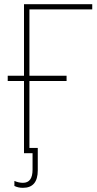

<svg xmlns="http://www.w3.org/2000/svg" viewBox="-20 -734 463 920"><path d="M90 166Q67 166 49 157V133Q70 142 90 142Q136 142 136 79V0H95V-346H17V-371H95V-714H422V-689H121V-371H299V-346H121V-25H161V82Q161 166 90 166Z"/></svg>

Font: Noto Sans SemiCondensed Thin
Style: Regular
Weight: 100
Width: 4
Designer: Monotype Design Team
Foundry: Monotype Imaging Inc.
Version: Version 2.013; ttfautohint (v1.8.4.7-5d5b)